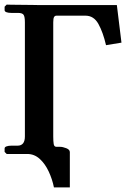

<svg xmlns="http://www.w3.org/2000/svg" viewBox="-23 -668 547 833"><path d="M95 0H6L-3 -9V-24Q-3 -30 5.5 -33Q14 -36 26 -36H53Q85 -36 85 -76V-571Q85 -595 79.5 -603.5Q74 -612 55 -612H26Q13 -612 5 -615Q-3 -618 -3 -624V-639L6 -648Q6 -648 25.5 -647.5Q45 -647 71.5 -647Q98 -647 120 -646.5Q142 -646 146 -646H484L504 -483L437 -472Q424 -528 404 -564Q384 -600 348 -600H222Q215 -600 211.5 -594Q208 -588 208 -571V-76Q208 -55 210 -43Q212 -31 222 -31H238Q249 -31 264.5 -25Q280 -19 280 -8V145H211Q204 110 188.5 76.5Q173 43 149.5 21.5Q126 0 95 0Z"/></svg>

Font: Libertinus Serif SemiBold
Style: Regular
Weight: 600
Designer: Philipp H. Poll, Khaled Hosny
Foundry: Caleb Maclennan
Version: Version 7.051;RELEASE